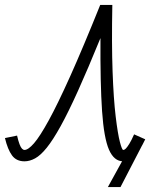

<svg xmlns="http://www.w3.org/2000/svg" viewBox="-55 -638 675 776"><path d="M381 118 446 0 517 -46 432 118ZM487 -95 532 -75Q510 -29 491 -7.5Q472 14 443 14Q406 14 385.5 -33Q365 -80 357.5 -189Q350 -298 351 -484Q300 -359 260.5 -271.5Q221 -184 190 -128Q159 -72 134 -41Q109 -10 87 2Q65 14 44 14Q11 14 -6.5 -10Q-24 -34 -35 -80L14 -90Q19 -68 24 -55Q29 -42 34 -37Q39 -32 44 -32Q59 -32 82.5 -59Q106 -86 142 -151.5Q178 -217 229 -330.5Q280 -444 350 -618H399Q396 -461 400 -349.5Q404 -238 412.5 -167.5Q421 -97 429.5 -64.5Q438 -32 443 -32Q448 -32 453.5 -37.5Q459 -43 467.5 -56.5Q476 -70 487 -95Z"/></svg>

Font: Victor Mono Thin
Style: Italic
Weight: 100
Italic angle: -12°
Monospace: yes
Designer: Rune Bjørnerås
Version: Version 1.561;gftools[0.9.30]